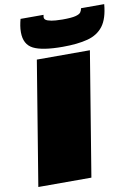

<svg xmlns="http://www.w3.org/2000/svg" viewBox="-100 -1004 767 1069"><g transform="rotate(-10 283.0 -469.5)"><path d="M28 0 143 -700H443L328 0ZM298 -745Q183 -745 132.5 -770.5Q82 -796 82 -865Q82 -884 85 -902Q88 -920 93 -939H223Q222 -934 221.5 -930Q221 -926 221 -925Q221 -911 240.5 -904.5Q260 -898 284.5 -896.5Q309 -895 322 -895Q374 -895 397 -901Q420 -907 426.5 -917Q433 -927 435 -939H566Q559 -858 527.5 -816.5Q496 -775 439 -760Q382 -745 298 -745Z"/></g></svg>

Font: Georama ExtraExtended Black
Style: Italic
Weight: 900
Width: 8
Italic angle: -9°
Designer: Jean-Baptiste Levee
Foundry: Production Type
Version: Version 1.000